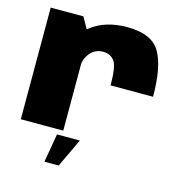

<svg xmlns="http://www.w3.org/2000/svg" viewBox="-113 -702 942 985"><g transform="rotate(15 358.0 -209.5)"><path d="M437 -287H662.5Q662.5 -445 618.5 -521.5Q574.5 -598 443 -598Q325 -598 250 -537.5Q175 -477 175 -386.5L261.5 -340Q261.5 -381 287.8 -412.5Q314 -444 356.5 -444Q393 -444 415 -417.2Q437 -390.5 437 -287ZM37 0H262.5V-500.5L210.5 -593H37ZM210.5 179H286L358 27H236.5Z"/></g></svg>

Font: Anybody UltraCondensed Thin Black
Style: Regular
Weight: 900
Version: Version 1.111